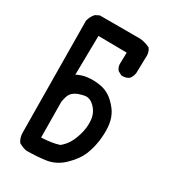

<svg xmlns="http://www.w3.org/2000/svg" viewBox="-194 -888 887 997"><g transform="rotate(30 250.0 -389.5)"><path d="M125 9.8Q102.1 5.4 81.1 -7.3L79.1 -8.3L77.6 -10.3Q64.5 -29.8 62.5 -56.6V-57.1V-57.6L56.6 -728.5V-729.5L57.1 -731Q63.5 -756.8 80.6 -775.9L82 -777.3L83.5 -778.3L103 -788.1L105 -789.1H107.4H327.1Q335.9 -789.6 344.2 -789.1Q352.5 -788.6 360.6 -787.4Q368.7 -786.1 376.2 -783.9Q383.8 -781.7 391.4 -778.8Q398.9 -775.9 405.8 -772.5L408.2 -771L409.2 -769Q417.5 -757.8 420.2 -743.7Q422.9 -729.5 420.9 -713.9L418.9 -627V-626.5V-626Q416.5 -606 405.3 -589.8L404.8 -588.9L403.8 -587.9Q394.5 -580.6 383.3 -577.4Q372.1 -574.2 359.4 -575.2H357.4L355.5 -576.2L335.9 -586.9L334.5 -587.9L333.5 -589.4Q326.2 -597.7 323.2 -608.4Q320.3 -619.1 321.3 -631.3L322.8 -691.4L152.3 -693.4L148.9 -459Q156.2 -462.9 163.8 -466.1Q171.4 -469.2 179 -471.7Q186.5 -474.1 194.1 -475.8Q201.7 -477.5 209.5 -478.5Q248.5 -483.4 291.5 -475.6Q313.5 -471.2 333 -460.9Q352.5 -450.7 369.1 -434.6Q375.5 -428.7 381.1 -422.6Q386.7 -416.5 391.8 -410.4Q397 -404.3 401.1 -398.2Q405.3 -392.1 408.9 -386.2Q412.6 -380.4 415 -374Q421.9 -359.9 426 -343Q430.2 -326.2 431.6 -307.6Q434.6 -270 428.7 -225.1Q427.7 -219.7 426.8 -214.1Q425.8 -208.5 424.8 -202.9Q423.8 -197.3 422.6 -191.9Q421.4 -186.5 419.9 -180.9Q418.5 -175.3 416.7 -169.9Q415 -164.6 413.3 -159.2Q411.6 -153.8 409.7 -148.4Q407.7 -143.1 405.8 -137.7Q401.4 -127 395.3 -116.2Q389.2 -105.5 381.3 -94.5Q373.5 -83.5 364.3 -72.8Q355 -62 343.8 -51.3Q321.3 -28.8 295.7 -15.6Q270 -2.4 241.2 2Q186 9.8 127 9.8H126ZM262.7 -103.5Q263.7 -104.5 265.1 -105.5Q266.6 -106.4 268.3 -107.7Q270 -108.9 271.5 -110.4Q272.9 -111.8 274.7 -113.5Q276.4 -115.2 278.1 -116.9Q279.8 -118.7 281.7 -120.6Q283.7 -122.6 285.6 -124.8Q287.6 -127 289.6 -129.4Q291.5 -131.8 293.5 -134.8Q312.5 -158.2 326.7 -204.1Q340.8 -250 336.9 -293.9Q333.5 -336.4 303.7 -366.2Q289.1 -380.9 274.2 -386.2Q259.3 -391.6 243.7 -388.2Q209 -381.3 190.9 -369.1Q185.1 -365.2 180.4 -360.8Q175.8 -356.4 172.6 -351.8Q169.4 -347.2 167 -341.8Q165 -336.4 162.8 -329.8Q160.6 -323.2 159.2 -315.9Q157.7 -308.6 156.2 -301.3L158.2 -87.4Q193.8 -89.4 215.3 -92.8Q239.3 -96.2 262.7 -103.5Z"/></g></svg>

Font: NaikaiFont
Style: Bold
Weight: 700
Version: Version 1.89